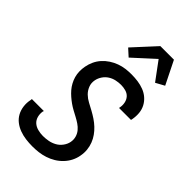

<svg xmlns="http://www.w3.org/2000/svg" viewBox="-275 -1000 1100 1100"><g transform="rotate(45 275.0 -450.5)"><path d="M222 12Q194 12 167.5 8.5Q141 5 116.5 -4Q92 -13 72 -28.5Q52 -44 40 -66Q28 -88 24.5 -115Q21 -142 27 -169L28 -178H125Q125 -177 124.5 -175.5Q124 -174 123 -173Q119 -151 124.5 -130.5Q130 -110 144.5 -97Q159 -84 180 -78.5Q201 -73 222 -73Q243 -73 265 -77Q287 -81 307 -92Q327 -103 341 -122Q355 -141 359 -162Q363 -183 357.5 -202.5Q352 -222 339.5 -237Q327 -252 310.5 -263Q294 -274 277 -283Q260 -292 242.5 -301.5Q225 -311 209.5 -322Q194 -333 179 -346Q164 -359 151.5 -373.5Q139 -388 129.5 -405.5Q120 -423 114.5 -442Q109 -461 108.5 -482Q108 -503 112 -524Q116 -547 126.5 -570Q137 -593 154 -612Q171 -631 192.5 -645Q214 -659 237.5 -667.5Q261 -676 284.5 -679Q308 -682 331 -682Q358 -682 383.5 -678.5Q409 -675 432.5 -666Q456 -657 474.5 -641Q493 -625 504.5 -603.5Q516 -582 518.5 -556.5Q521 -531 516 -504L514 -495H417L418 -500Q422 -520 418 -539.5Q414 -559 402 -572.5Q390 -586 371 -591.5Q352 -597 332 -597Q312 -597 291.5 -592.5Q271 -588 253 -576.5Q235 -565 223 -547Q211 -529 207 -509Q202 -483 211 -460.5Q220 -438 236.5 -422Q253 -406 274 -395Q295 -384 316 -372.5Q337 -361 356.5 -348Q376 -335 393 -319Q410 -303 423.5 -284Q437 -265 445.5 -243Q454 -221 456.5 -196.5Q459 -172 454 -146Q450 -122 438.5 -99Q427 -76 408.5 -56.5Q390 -37 367.5 -23.5Q345 -10 320.5 -2Q296 6 271 9Q246 12 222 12ZM252 -738 209 -777 334 -913H444L514 -772L461 -743L379 -854Z"/></g></svg>

Font: Lode Dark Term
Style: Bold Italic
Weight: 700
Italic angle: -11°
Monospace: yes
Designer: Belleve Invis
Foundry: Belleve Invis
Version: Version 29.2.0